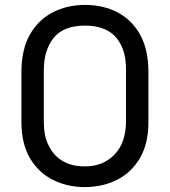

<svg xmlns="http://www.w3.org/2000/svg" viewBox="-20 -740 690 780"><path d="M326 -720Q399 -720 457 -690Q515 -660 549 -599.5Q583 -539 583 -446V-245Q583 -156 548 -97Q513 -38 454.5 -9Q396 20 324 20Q254 20 195.5 -9Q137 -38 102 -97Q67 -156 67 -245V-446Q67 -539 101.5 -599.5Q136 -660 194.5 -690Q253 -720 326 -720ZM158 -247Q158 -192 173.5 -157.5Q189 -123 210 -104Q228 -87 256 -75.5Q284 -64 326 -64Q398 -64 445 -112Q492 -160 492 -250V-455Q492 -508 478.5 -542Q465 -576 443 -597Q424 -615 394.5 -625.5Q365 -636 326 -636Q238 -636 198 -586Q158 -536 158 -455Z"/></svg>

Font: Recursive Sn Lnr St
Style: Regular
Weight: 400
Version: Version 1.079;hotconv 1.0.112;makeotfexe 2.5.65598; ttfautoh